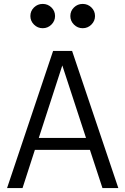

<svg xmlns="http://www.w3.org/2000/svg" viewBox="-20 -960 640 980"><path d="M16 0 251 -700H348L584 0H503L439 -195H158L95 0ZM178 -256H419L298 -626ZM198 -816Q172 -816 153.5 -834.5Q135 -853 135 -878Q135 -904 153.5 -922Q172 -940 198 -940Q224 -940 242.5 -922Q261 -904 261 -878Q261 -853 242.5 -834.5Q224 -816 198 -816ZM402 -816Q376 -816 357.5 -834.5Q339 -853 339 -878Q339 -904 357.5 -922Q376 -940 402 -940Q428 -940 446.5 -922Q465 -904 465 -878Q465 -853 446.5 -834.5Q428 -816 402 -816Z"/></svg>

Font: Red Hat Mono
Style: Regular
Weight: 400
Designer: Pentagram, MCKL
Foundry: Pentagram, MCKL
Version: Version 1.023